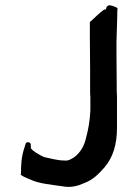

<svg xmlns="http://www.w3.org/2000/svg" viewBox="-20 -751 538 750"><path d="M60 -70C66 -63 78 -58 100 -49C132 -34 177 -30 226 -23C257 -17 285 -25 307 -35C343 -48 365 -71 388 -97C421 -136 437 -185 437 -253V-376C436 -386 436 -396 436 -407C436 -442 435 -508 435 -543V-588C436 -621 437 -656 438 -687C438 -698 438 -709 439 -719C435 -723 419 -729 411 -730C401 -733 394 -722 394 -715L386 -713C367 -700 349 -680 331 -665V-612C331 -579 332 -514 332 -480V-399C332 -390 332 -381 333 -371V-319C331 -279 325 -245 316 -212C309 -180 293 -154 270 -137C259 -130 247 -122 232 -124C204 -124 180 -132 154 -137C144 -140 127 -151 120 -155C113 -160 104 -166 100 -173C100 -175 100 -176 101 -177C101 -179 100 -181 100 -183C104 -195 83 -201 80 -189L76 -176C63 -139 62 -105 62 -73Z"/></svg>

Font: Hussar Pisanka
Style: Regular
Weight: 400
Designer: Robert Jablonski
Foundry: Cannot Into Space Fonts
Version: Version 1.070